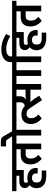

<svg xmlns="http://www.w3.org/2000/svg" viewBox="1698 -2726 1129 4606"><g transform="rotate(-90 2263.0 -423.5)"><path d="M344 121H475V12H338C228 12 189 -33 189 -92V-123C189 -179 224 -221 299 -221C372 -221 404 -182 404 -132V-85H535V-132C535 -246 449 -332 296 -332C260 -332 227 -327 198 -317C186 -333 182 -347 182 -370C182 -397 200 -418 238 -418H487V-594H600V-698H-20V-594H350V-525H224C108 -525 54 -471 54 -394C54 -343 81 -308 120 -279V-274C76 -236 51 -180 51 -112C51 31 150 121 344 121Z M757 14 851 -66C786 -129 763 -171 763 -233V-255C763 -334 803 -373 872 -373H984V0H1121V-594H1237V-698H560V-594H984V-492H852C709 -492 622 -417 622 -256C622 -140 676 -53 757 14Z M1314 0H1451V-594H1568V-698H1416L1302 -895C1273 -945 1244 -968 1181 -968H1054V-843H1197L1277 -726L1296 -698H1197V-594H1314Z M1528 -594H2111V-505C2111 -438 2078 -400 2020 -395C1976 -443 1905 -474 1829 -474H1813C1673 -474 1590 -382 1590 -256C1590 -142 1640 -57 1725 14L1819 -66C1755 -128 1731 -171 1731 -233V-252C1731 -302 1759 -351 1829 -351H1845C1897 -351 1931 -330 1971 -270L2165 21L2269 -48L2188 -174L2122 -256V-259H2414V0H2551V-594H2667V-698H1528ZM2178 -374C2233 -403 2256 -442 2256 -512V-594H2414V-376H2290L2178 -372Z M2744 0H2881V-594H2998V-698H2627V-594H2744Z M3075 0H3212V-594H3329V-698H3212V-733C3212 -784 3261 -840 3387 -839C3512 -838 3604 -797 3700 -741L3749 -843C3669 -897 3532 -957 3384 -957C3165 -957 3076 -850 3076 -735V-698H2958V-594H3075Z M3653 121H3784V12H3647C3537 12 3498 -33 3498 -92V-123C3498 -179 3533 -221 3608 -221C3681 -221 3713 -182 3713 -132V-85H3844V-132C3844 -246 3758 -332 3605 -332C3569 -332 3536 -327 3507 -317C3495 -333 3491 -347 3491 -370C3491 -397 3509 -418 3547 -418H3796V-594H3909V-698H3289V-594H3659V-525H3533C3417 -525 3363 -471 3363 -394C3363 -343 3390 -308 3429 -279V-274C3385 -236 3360 -180 3360 -112C3360 31 3459 121 3653 121Z M4066 14 4160 -66C4095 -129 4072 -171 4072 -233V-255C4072 -334 4112 -373 4181 -373H4293V0H4430V-594H4546V-698H3869V-594H4293V-492H4161C4018 -492 3931 -417 3931 -256C3931 -140 3985 -53 4066 14Z"/></g></svg>

Font: IBM Plex Devanagari
Style: Bold
Weight: 700
Designer: Mike Abbink, Paul van der Laan, Pieter van Rosmalen, Erin McLaughlin
Foundry: Bold Monday
Version: Version 1.0